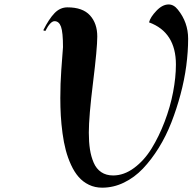

<svg xmlns="http://www.w3.org/2000/svg" viewBox="-20 -846 877 875"><path d="M445.8 9.3Q412.6 9.3 385.3 -3.9Q357.9 -17.1 338.4 -39.6Q318.8 -62 304 -94.2Q289.1 -126.5 279.8 -161.6Q270.5 -196.8 264.9 -238.8Q259.3 -280.8 257.1 -319.1Q254.9 -357.4 254.9 -399.4Q254.9 -464.8 259.3 -526.4Q267.1 -625 267.1 -631.3Q267.1 -698.7 258.1 -724.1Q249 -749.5 228.5 -749.5Q209.5 -749.5 186.5 -704.6L177.2 -708Q203.1 -759.8 228.5 -786.1Q253.9 -812.5 287.6 -812.5Q356.9 -812.5 390.1 -775.9Q423.3 -739.3 423.3 -679.7Q423.3 -626 404.1 -470.7Q384.8 -315.4 384.8 -241.7Q384.8 -198.7 389.9 -165.5Q395 -132.3 407 -104.5Q418.9 -76.7 441.4 -61.5Q463.9 -46.4 495.6 -46.4Q544.9 -46.4 591.1 -80.6Q637.2 -114.7 670.9 -169.4Q704.6 -224.1 730.2 -291.3Q755.9 -358.4 768.8 -426Q781.7 -493.7 781.7 -551.8Q781.7 -699.2 659.2 -744.1Q665 -767.6 692.6 -796.6Q720.2 -825.7 748.5 -825.7Q772 -825.7 790.5 -802.2Q837.4 -744.1 837.4 -669.4Q837.4 -610.8 828.9 -546.1Q820.3 -481.4 802.7 -415.8Q785.2 -350.1 761 -288.1Q736.8 -226.1 703.4 -172.1Q669.9 -118.2 631.3 -77.6Q592.8 -37.1 544.9 -13.9Q497.1 9.3 445.8 9.3Z"/></svg>

Font: QumpellkaNo12
Style: Regular
Weight: 500
Designer: gluk (gluksza@wp.pl)
Foundry: gluk (gluksza@wp.pl)
Version: Version 00.480